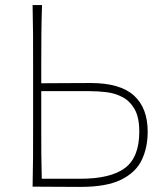

<svg xmlns="http://www.w3.org/2000/svg" viewBox="-20 -733 649 754"><path d="M296 1Q239.5 1 194.2 0.5Q149 0 108 0Q109.5 -61 109.8 -117Q110 -173 110 -238V-475Q110 -540.5 109.8 -596.5Q109.5 -652.5 108 -713H145Q143 -652.5 142.5 -596.5Q142 -540.5 142 -475V-406Q174.5 -406 223.8 -406.5Q273 -407 336 -407Q451.5 -407 505.8 -358Q560 -309 560 -216Q560 -154 536.8 -105Q513.5 -56 456 -27.5Q398.5 1 296 1ZM144 -31H295Q414.5 -31 470.8 -73.2Q527 -115.5 527 -216Q527 -272.5 508.5 -304.5Q490 -336.5 460.8 -351.8Q431.5 -367 398 -371Q364.5 -375 334 -375H142V-242Q142 -184 142.2 -133.5Q142.5 -83 144 -31Z"/></svg>

Font: Commissioner Flair Thin
Style: Regular
Weight: 100
Designer: Kostas Bartsokas
Foundry: Kostas Bartsokas
Version: Version 1.000; ttfautohint (v1.8.3)